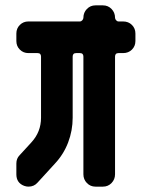

<svg xmlns="http://www.w3.org/2000/svg" viewBox="-20 -696 566 716"><path d="M485 -543Q485 -524 472 -511Q459 -498 439 -498H422Q409 -498 409 -485V-46Q409 -27 396 -13.5Q383 0 364 0H336Q317 0 304 -13.5Q291 -27 291 -46V-485Q291 -498 278 -498H264Q251 -498 251 -485V-257Q251 -209 234 -164.5Q217 -120 184 -85L120 -15Q107 0 86 0Q78 0 70 -3Q41 -14 41 -46V-86Q41 -105 53 -117L97 -165Q133 -204 133 -257V-485Q133 -498 120 -498H86Q67 -498 54 -511Q41 -524 41 -543V-571Q41 -590 54 -603Q67 -616 86 -616H278Q283 -616 287 -620.5Q291 -625 291 -630Q291 -649 304 -662.5Q317 -676 336 -676H364Q383 -676 396 -662.5Q409 -649 409 -630Q409 -625 413 -620.5Q417 -616 422 -616H439Q459 -616 472 -603Q485 -590 485 -571Z"/></svg>

Font: Monomaniac One
Style: Regular
Weight: 400
Version: Version 1.000; ttfautohint (v1.8.3)